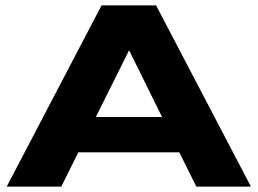

<svg xmlns="http://www.w3.org/2000/svg" viewBox="-20 -691 954 711"><path d="M644 -127H270L207 0H4.9L356 -670.9H558.1L909.2 0H707ZM335 -257.8H580.1L458 -504.9Z"/></svg>

Font: REH Gaming
Style: Gaming
Weight: 700
Designer: Astigmatic (AOETI)
Foundry: Astigmatic (AOETI)
Version: Version 1.001 2011